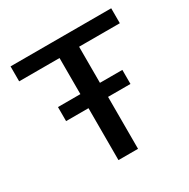

<svg xmlns="http://www.w3.org/2000/svg" viewBox="-150 -796 921 935"><g transform="rotate(-30 310.5 -329.0)"><path d="M255 0V-658H365V0ZM28 -574V-658H594V-574ZM129 -292V-371H491V-292Z"/></g></svg>

Font: Ysabeau SC SemiBold
Style: Regular
Weight: 600
Designer: Christian Thalmann (Catharsis Fonts)
Version: Version 2.001;gftools[0.9.30]; featfreeze: smcp